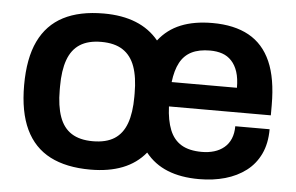

<svg xmlns="http://www.w3.org/2000/svg" viewBox="-44 -600 1038 674"><g transform="rotate(5 475.0 -263.0)"><path d="M296 12Q211 12 154 -17.5Q97 -47 68 -108Q39 -169 39 -263Q39 -358 68 -418.5Q97 -479 154 -508.5Q211 -538 296 -538Q361 -538 409.5 -518.5Q458 -499 490 -460Q521 -500 568 -519Q615 -538 679 -538Q756 -538 807.5 -509.5Q859 -481 885 -422Q911 -363 911 -269V-233H552Q554 -184 567.5 -150.5Q581 -117 608.5 -100.5Q636 -84 681 -84Q704 -84 724 -90Q744 -96 759 -108.5Q774 -121 782 -140Q790 -159 790 -184H911Q911 -134 893.5 -97Q876 -60 844.5 -36Q813 -12 771 0Q729 12 679 12Q615 12 568 -7Q521 -26 490 -65Q458 -26 409.5 -7Q361 12 296 12ZM296 -88Q343 -88 372 -106.5Q401 -125 414.5 -162.5Q428 -200 428 -256V-268Q428 -325 414.5 -362.5Q401 -400 372 -419Q343 -438 296 -438Q250 -438 221 -419.5Q192 -401 178.5 -363.5Q165 -326 165 -270V-257Q165 -201 178.5 -163Q192 -125 221 -106.5Q250 -88 296 -88ZM554 -319H784Q784 -352 776.5 -375Q769 -398 755 -413Q741 -428 722 -434.5Q703 -441 679 -441Q640 -441 614 -428Q588 -415 573.5 -388Q559 -361 554 -319Z"/></g></svg>

Font: Archivo SemiBold SemiBold
Style: Regular
Weight: 600
Version: Version 2.001